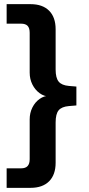

<svg xmlns="http://www.w3.org/2000/svg" viewBox="-20 -725 431 925"><path d="M12 180V86H81Q103 86 113 75Q123 64 123 42V-150Q123 -181 136 -207Q149 -233 171 -248.5Q193 -264 219 -264V-260Q193 -260 171 -276Q149 -292 136 -318Q123 -344 123 -375V-567Q123 -590 113 -600.5Q103 -611 81 -611H12V-705H127Q185 -705 216.5 -673.5Q248 -642 248 -584V-390Q248 -350 262.5 -332Q277 -314 312 -311L348 -308V-217L312 -214Q277 -211 262.5 -193.5Q248 -176 248 -135V59Q248 117 216.5 148.5Q185 180 127 180Z"/></svg>

Font: NunitoSans3
Style: Bold
Weight: 700
Designer: Vernon Adams
Foundry: Vernon Adams
Version: Version 3.101;gftools[0.9.27]